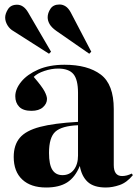

<svg xmlns="http://www.w3.org/2000/svg" viewBox="-20 -820 611 854"><path d="M185 14Q117 14 79 -21.5Q41 -57 41 -122Q41 -175 68 -207Q95 -239 157.5 -255.5Q220 -272 327 -278V-407Q327 -466 306.5 -490.5Q286 -515 238 -515Q209 -515 177.5 -504.5Q146 -494 130 -478Q167 -435 178 -414Q189 -393 189 -380Q189 -359 171 -343Q153 -327 120 -327Q83 -327 65.5 -345Q48 -363 48 -392Q48 -424 74.5 -456.5Q101 -489 150 -510.5Q199 -532 267 -532Q370 -532 428 -488.5Q486 -445 486 -335V-86Q486 -37 523 -37Q544 -37 566 -48L571 -41Q544 -8 512 3Q480 14 451 14Q397 14 370 -11Q343 -36 335 -82Q314 -31 278.5 -8.5Q243 14 185 14ZM258 -41Q290 -41 308.5 -65Q327 -89 327 -128V-263Q255 -260 226.5 -234.5Q198 -209 198 -140Q198 -88 213 -64.5Q228 -41 258 -41ZM377 -581 230 -683Q209 -698 200.5 -713Q192 -728 192 -743Q192 -762 204.5 -781Q217 -800 245 -800Q259 -800 271.5 -792Q284 -784 294 -766L386 -590ZM198 -581 41 -681Q23 -691 13 -708Q3 -725 3 -742Q3 -759 15.5 -779Q28 -799 56 -799Q85 -799 105 -765L207 -590Z"/></svg>

Font: Literata 72pt
Style: Bold
Weight: 700
Designer: Latin by Veronika Burian and Jose Scaglione. Greek by Irene Vlachou. Cyrillic by Vera Evstafieva.
Foundry: TypeTogether
Version: Version 3.002